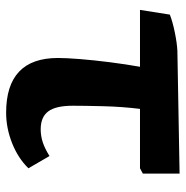

<svg xmlns="http://www.w3.org/2000/svg" viewBox="-10 -568 592 611"><g transform="rotate(90 285.5 -262.0)"><path d="M338 14Q164 14 164 -151Q164 -177 167.5 -221Q171 -265 177.5 -316Q184 -367 192 -412H11L26 -507Q49 -516 83.5 -523Q118 -530 142 -531L532 -538V-421L515 -412H326Q319 -355 317.5 -295Q316 -235 316 -198Q316 -144 334 -120Q352 -96 391 -96Q412 -96 432 -102.5Q452 -109 476 -124L515 -57Q483 -24 435 -5Q387 14 338 14Z"/></g></svg>

Font: Literata 7pt
Style: Bold
Weight: 700
Designer: Latin by Veronika Burian and Jose Scaglione. Greek by Irene Vlachou. Cyrillic by Vera Evstafieva.
Foundry: TypeTogether
Version: Version 3.002